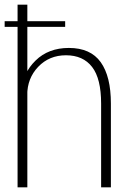

<svg xmlns="http://www.w3.org/2000/svg" viewBox="-21 -805 516 825"><path d="M-1 -689.5H259V-714H-1ZM54.5 0H96.5V-785H54.5ZM413.5 0H455.5V-360Q455.5 -476.5 411.8 -537.8Q368 -599 275 -599Q187 -599 131.8 -544.8Q76.5 -490.5 76.5 -423L96 -396.5Q96 -468.5 143.2 -518Q190.5 -567.5 262.5 -567.5Q336 -567.5 374.8 -517.2Q413.5 -467 413.5 -360Z"/></svg>

Font: Anybody UltraCondensed Thin ExtraLight
Style: Regular
Weight: 250
Version: Version 1.111